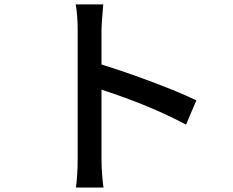

<svg xmlns="http://www.w3.org/2000/svg" viewBox="-20 -802 1040 858"><path d="M857.4 -353.5 811.5 -245.1Q652.3 -330.1 433.6 -401.4V-91.8Q433.6 -29.3 442.4 36.1H319.3Q327.1 -20.5 327.1 -91.8V-669.9Q327.1 -730.5 318.4 -782.2H441.4Q433.6 -693.4 433.6 -669.9V-513.7Q536.1 -482.4 660.6 -435.5Q785.2 -388.7 857.4 -353.5Z"/></svg>

Font: Gen Shin Gothic Monospace Medium
Style: Regular
Weight: 500
Designer: [Source Han Sans]
Ryoko NISHIZUKA  (kana & ideographs); Paul D. Hunt (Latin, Greek & Cyrillic); Wenlong ZHANG  (bopomofo
Version: Version 1.002.20150607